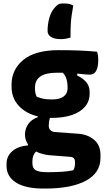

<svg xmlns="http://www.w3.org/2000/svg" viewBox="-20 -844 640 1114"><path d="M332 -617Q295 -617 275.5 -630Q256 -643 256 -664Q256 -705 267 -743Q278 -781 305 -808Q315 -818 324 -821Q333 -824 348 -824Q368 -824 380 -821.5Q392 -819 405 -812Q399 -778 395.5 -753Q392 -728 390.5 -700Q389 -672 389 -626Q372 -621 359 -619Q346 -617 332 -617ZM125 -63Q125 -97 143.5 -124Q162 -151 199 -164V-169Q131 -185 89 -230Q47 -275 47 -342V-352Q47 -441 116 -497Q185 -553 320 -553Q385 -553 435.5 -551Q486 -549 543 -544Q550 -527 550 -494Q550 -457 538.5 -434Q527 -411 500 -411Q485 -411 468 -413Q451 -415 428 -417V-406Q463 -389 481.5 -366Q500 -343 500 -311V-300Q500 -255 472 -223.5Q444 -192 395 -176Q346 -160 283 -160Q276 -160 270 -160Q263 -141 263 -113Q263 -99 272 -89.5Q281 -80 297 -78L435 -68Q489 -64 526 -33Q563 -2 563 55V72Q563 159 478.5 204.5Q394 250 242 250H233Q127 250 72.5 215Q18 180 18 119V106Q18 62 51.5 33Q85 4 142 0V-7Q125 -32 125 -63ZM193 -283Q212 -275 232 -271Q252 -267 283 -267Q326 -267 349 -284Q372 -301 372 -331V-343Q372 -363 366.5 -383Q361 -403 345 -422Q328 -422 309 -422Q183 -422 183 -336V-328Q183 -303 193 -283ZM251 155H264Q305 155 340.5 152.5Q376 150 405 144Q411 134 413 125Q415 116 415 106V94Q415 68 388 66L271 57Q224 53 189 35Q168 56 168 92V103Q168 133 188 144Q208 155 251 155Z"/></svg>

Font: Recursive Mn Csl St XBd
Style: Regular
Weight: 800
Monospace: yes
Version: Version 1.079;hotconv 1.0.112;makeotfexe 2.5.65598; ttfautoh